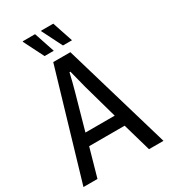

<svg xmlns="http://www.w3.org/2000/svg" viewBox="-210 -970 940 1068"><g transform="rotate(-30 259.5 -435.5)"><path d="M297 -739 232 -868 233 -871H311L355 -739ZM179 -739 114 -868 115 -871H194L238 -739ZM2 0 204 -686H314L516 0H423L371 -181H143L92 0ZM163 -257H351L289 -478Q284 -496 275.5 -531Q267 -566 260 -592H254Q249 -568 240 -534Q231 -500 225 -478Z"/></g></svg>

Font: Archivo Condensed
Style: Regular
Weight: 400
Width: 3
Designer: Hector Gatti
Foundry: Omnibus-Type
Version: Version 2.001; ttfautohint (v1.8.3)